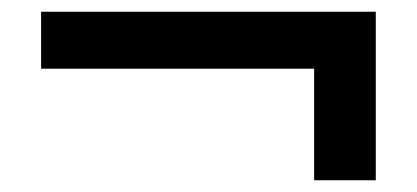

<svg xmlns="http://www.w3.org/2000/svg" viewBox="-20 -424 710 327"><path d="M515 -117V-307H50V-404H620V-117Z"/></svg>

Font: Readex Pro
Style: Regular
Weight: 400
Designer: Bonnie Shaver-Troup, Thomas Jockin
Foundry: Lexend
Version: Version 1.204; ttfautohint (v1.8.4.7-5d5b)